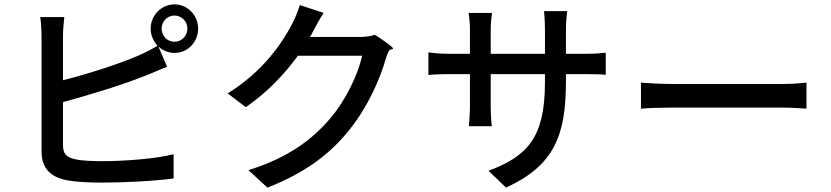

<svg xmlns="http://www.w3.org/2000/svg" viewBox="-20 -820 3800 878"><path d="M820 -731C830 -721 837 -706 837 -689C837 -656 810 -629 778 -629C745 -629 719 -656 719 -689C719 -705 726 -721 736 -731C747 -743 762 -749 778 -749C794 -749 809 -742 820 -731ZM268 -553V-653C268 -681 271 -716 274 -742H218H164C168 -716 170 -676 170 -653C170 -599 170 -228 170 -128C170 -48 213 -9 290 5C329 12 385 15 444 15C547 15 688 8 774 -4V-115C696 -94 548 -83 449 -83C404 -83 360 -85 332 -90C288 -99 268 -111 268 -157V-353C386 -385 544 -433 645 -474C675 -485 713 -503 744 -515L704 -608C723 -590 749 -578 778 -578C838 -578 886 -627 886 -689C886 -750 838 -800 778 -800C718 -800 669 -750 669 -689C669 -658 682 -631 700 -611C670 -592 641 -578 611 -565C520 -526 379 -481 268 -453Z M1510 -651H1398L1411 -675C1421 -695 1441 -732 1460 -761L1351 -797C1343 -770 1327 -730 1316 -711C1272 -626 1184 -493 1021 -393L1104 -330C1202 -397 1282 -482 1342 -565H1489H1636C1619 -484 1562 -363 1493 -282C1409 -182 1297 -98 1116 -42L1203 38C1379 -31 1493 -119 1579 -228C1664 -334 1719 -462 1745 -554C1748 -564 1752 -575 1757 -585C1764 -598 1773 -591 1777 -598C1780 -603 1732 -637 1694 -661C1676 -654 1650 -651 1623 -651Z M2348 -574H2224V-684C2224 -720 2228 -748 2230 -761H2123C2127 -736 2129 -708 2129 -684V-574H2037C1994 -574 1951 -578 1939 -581V-477C1954 -479 1993 -481 2037 -481H2129V-337C2129 -296 2125 -257 2124 -243H2229C2227 -257 2224 -297 2224 -337V-481H2348H2472V-442C2472 -188 2389 -105 2214 -39L2294 38C2514 -63 2568 -200 2568 -448V-481H2657C2703 -481 2735 -480 2750 -478V-579C2733 -577 2703 -574 2656 -574H2568V-685C2568 -723 2572 -754 2574 -769H2468C2469 -755 2472 -723 2472 -685V-574Z M3668 -382V-442C3644 -440 3608 -436 3563 -436C3486 -436 3139 -436 3051 -436C3000 -436 2942 -440 2911 -442V-383V-323C2943 -326 3000 -328 3051 -328C3139 -328 3486 -328 3563 -328C3604 -328 3647 -324 3668 -323Z"/></svg>

Font: GenSekiGothic2 TW M
Style: Regular
Weight: 500
Version: Version 2.100;PS 2.1;hotconv 16.6.51;makeotf.lib2.5.65220 DE